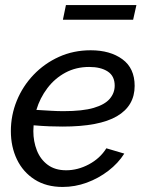

<svg xmlns="http://www.w3.org/2000/svg" viewBox="-20 -730 579 760"><path d="M228 10Q163 10 117 -19.5Q71 -49 47 -99Q23 -149 23 -211Q23 -274 46.5 -331.5Q70 -389 113 -434Q156 -479 213.5 -505Q271 -531 339 -531Q416 -531 464.5 -495.5Q513 -460 513 -390Q513 -311 443 -270Q373 -229 228 -229Q205 -229 176.5 -230Q148 -231 113 -234Q112 -222 112 -211Q112 -170 126 -134.5Q140 -99 169 -77.5Q198 -56 242 -56Q288 -56 332 -79.5Q376 -103 401 -143L472 -122Q448 -84 409 -54Q370 -24 323.5 -7Q277 10 228 10ZM333 -465Q281 -465 239 -442.5Q197 -420 167.5 -381Q138 -342 124 -295Q157 -293 182.5 -291.5Q208 -290 231 -290Q307 -290 351 -303Q395 -316 414.5 -339Q434 -362 434 -391Q434 -429 406.5 -447Q379 -465 333 -465ZM229 -652 241 -710H520L507 -652Z"/></svg>

Font: Raleway Medium
Style: Italic
Weight: 500
Italic angle: -12°
Designer: Matt McInerney, Pablo Impallari, Rodrigo Fuenzalida
Foundry: Matt McInerney, Pablo Impallari, Rodrigo Fuenzalida
Version: Version 4.026